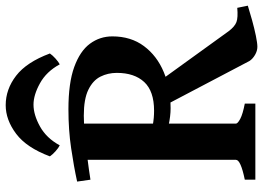

<svg xmlns="http://www.w3.org/2000/svg" viewBox="-140 -740 888 647"><g transform="rotate(-90 303.5 -417.0)"><path d="M503.9 -481.9Q503.9 -419.4 471.2 -375.5Q438.5 -331.5 383.5 -308.6Q328.6 -285.6 261.7 -285.6Q248 -285.6 233.6 -287.4Q219.2 -289.1 204.1 -292.5L201.2 -346.2Q218.3 -343.3 229.7 -342.3Q241.2 -341.3 253.4 -341.3Q319.3 -341.3 350.1 -374.5Q380.9 -407.7 380.9 -466.8Q380.9 -497.1 368.2 -522.2Q355.5 -547.4 324.2 -562.7Q293 -578.1 236.8 -578.1Q208 -578.1 170.4 -574.5Q132.8 -570.8 93.5 -565.9Q54.2 -561 21 -555.7L14.6 -600.6Q65.9 -611.8 127.2 -620.8Q188.5 -629.9 258.3 -629.9Q346.7 -629.9 400.6 -610.4Q454.6 -590.8 479.2 -557.4Q503.9 -523.9 503.9 -481.9ZM607.4 -25.4Q585.9 -18.6 558.3 -11Q530.8 -3.4 506.1 1.7Q481.4 6.8 468.8 6.8Q455.1 6.8 441.4 -1.2Q427.7 -9.3 420.9 -20L274.4 -298.8L347.2 -331.1L521.5 -89.8Q537.1 -69.3 552.2 -63.7Q567.4 -58.1 600.1 -61ZM21 0V-35.6Q87.9 -49.3 87.9 -65.4V-585.4H210V-65.4Q210 -59.6 225.8 -51Q241.7 -42.5 277.3 -35.6V0ZM99.6 -692.4Q128.9 -771 175.8 -806.2Q222.7 -841.3 272 -841.3Q325.7 -841.3 371.3 -806.2Q417 -771 446.3 -692.4Q440.4 -683.6 429 -673.3Q417.5 -663.1 409.7 -659.2Q385.3 -704.1 345.9 -725.8Q306.6 -747.6 273.9 -747.6Q239.7 -747.6 200.4 -725.8Q161.1 -704.1 136.7 -659.2Q128.4 -663.1 116.9 -673.3Q105.5 -683.6 99.6 -692.4Z"/></g></svg>

Font: Gentium Plus
Style: Bold
Weight: 700
Designer: Victor Gaultney, Annie Olsen, Iska Routamaa, Becca Hirsbrunner
Foundry: SIL International
Version: Version 6.101